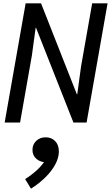

<svg xmlns="http://www.w3.org/2000/svg" viewBox="-20 -736 666 1153"><path d="M8 0 134 -716H226.5L441.5 -170H444L466.5 -335.5L533.5 -716H626L500 0H421L196.5 -569H194L171.5 -403L100.5 0ZM166 397 131 339.5Q170 314.5 201.2 286.2Q232.5 258 255 221.5V239Q219.5 237 197.2 216.8Q175 196.5 175 164Q175 131.5 197.5 110Q220 88.5 253.5 88.5Q289.5 88.5 311.5 111.5Q333.5 134.5 333.5 173.5Q333.5 211.5 311.8 251.8Q290 292 252.2 329.2Q214.5 366.5 166 397Z"/></svg>

Font: Google Sans Code
Style: Italic
Weight: 400
Italic angle: -10°
Monospace: yes
Designer: Google Sans Code Authors
Foundry: Google LLC
Version: Version 6.000